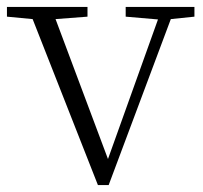

<svg xmlns="http://www.w3.org/2000/svg" viewBox="-28 -527 584 553"><path d="M532 -507H334V-479L427 -471L283 -69L132 -472L224 -479V-507H-8V-479L66 -472L254 6H285L464 -472L532 -479Z"/></svg>

Font: Noto Serif CJK KR ExtraLight
Style: Regular
Weight: 250
Designer: Ryoko NISHIZUKA 西塚涼子 (kana & ideographs); Frank Grießhammer (Latin, Greek & Cyrillic); Wenlong ZHANG 张文龙 (bopomofo); San
Foundry: Adobe Systems Incorporated
Version: Version 1.000;PS 1;hotconv 16.6.53;makeotf.lib2.5.65590